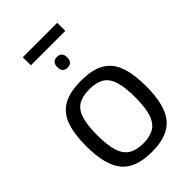

<svg xmlns="http://www.w3.org/2000/svg" viewBox="-258 -958 1061 1061"><g transform="rotate(-45 272.5 -427.5)"><path d="M38 -269Q38 -364 60 -425.5Q82 -487 133.5 -516.5Q185 -546 273 -546Q361 -546 412 -516.5Q463 -487 485 -425.5Q507 -364 507 -269Q507 -123 453 -56.5Q399 10 273 10Q146 10 92 -56.5Q38 -123 38 -269ZM124 -269Q124 -190 139 -143.5Q154 -97 187 -77Q220 -57 273 -57Q325 -57 358 -77Q391 -97 406 -143.5Q421 -190 421 -269Q421 -346 407 -392.5Q393 -439 360.5 -459.5Q328 -480 273 -480Q217 -480 184.5 -459.5Q152 -439 138 -392.5Q124 -346 124 -269ZM273 -649Q234 -649 234 -691Q234 -733 273 -733Q311 -733 311 -691Q311 -649 273 -649ZM138 -802V-865H407V-802Z"/></g></svg>

Font: Georama
Style: Regular
Weight: 400
Designer: Jean-Baptiste Levee
Foundry: Production Type
Version: Version 1.000